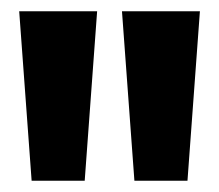

<svg xmlns="http://www.w3.org/2000/svg" viewBox="-20 -861 388 340"><path d="M36 -541H130L152 -841H14ZM218 -541H312L334 -841H196Z"/></svg>

Font: Ranchers
Style: Regular
Weight: 400
Designer: Pablo Impallari, Brenda Gallo
Foundry: Pablo Impallari, Brenda Gallo
Version: Version 1.000